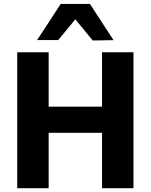

<svg xmlns="http://www.w3.org/2000/svg" viewBox="-20 -987 790 1007"><path d="M515.1 0Q515.1 -57.6 515.1 -111.6Q515.1 -165.5 515.1 -232.4V-474.4Q515.1 -543.6 515.1 -599Q515.1 -654.4 515.1 -713H680Q680 -654.4 680 -599Q680 -543.6 680 -474.4V-232.4Q680 -165.5 680 -111.6Q680 -57.6 680 0ZM70.3 0Q70.3 -57.6 70.3 -111.6Q70.3 -165.5 70.3 -232.4V-474.4Q70.3 -543.6 70.3 -599Q70.3 -654.4 70.3 -713H235.2Q235.2 -654.4 235.2 -599Q235.2 -543.6 235.2 -474.4V-232.4Q235.2 -165.5 235.2 -111.6Q235.2 -57.6 235.2 0ZM189.9 -290.5V-427.7H563.3V-290.5ZM466.3 -774.7Q439 -808.1 411.7 -841.2Q384.3 -874.3 356.3 -908.5H393.7Q365.9 -874.8 339.1 -842.1Q312.2 -809.3 285.1 -776.7H174.5Q205.2 -823.5 236.2 -870.9Q267.1 -918.4 298.3 -966.5H451.8Q482.8 -918.4 513.9 -870.8Q545 -823.3 575.6 -776.4Z"/></svg>

Font: Commissioner Thin
Style: Regular
Weight: 100
Designer: Kostas Bartsokas
Foundry: Kostas Bartsokas
Version: Version 1.001;gftools[0.9.23]